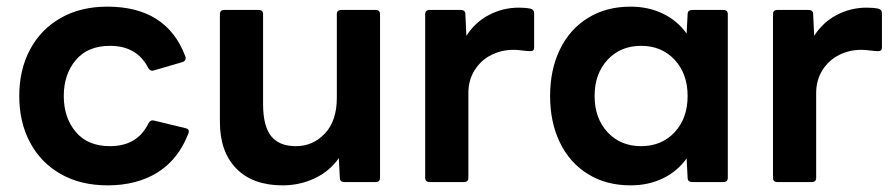

<svg xmlns="http://www.w3.org/2000/svg" viewBox="-20 -548 2695 578"><path d="M38 -259Q38 -338 70.5 -399Q103 -460 163 -494Q223 -528 303 -528Q482 -528 538 -378Q539 -376 539 -373Q539 -364 529 -361L443 -336L439 -335Q431 -335 426 -344Q392 -410 311 -410Q244 -410 208 -367Q172 -324 172 -259Q172 -194 208 -151Q244 -108 311 -108Q394 -108 427 -177Q433 -188 444 -185L539 -162Q552 -159 547 -146Q517 -68 454.5 -29Q392 10 304 10Q223 10 163 -24Q103 -58 70.5 -119Q38 -180 38 -259Z M642 -181V-505Q642 -518 655 -518H759Q772 -518 772 -505V-234Q772 -169 796 -138.5Q820 -108 871 -108Q922 -108 958 -146Q994 -184 994 -254V-505Q994 -518 1007 -518H1111Q1124 -518 1124 -505V-13Q1124 0 1111 0H1017Q1003 0 1003 -13L1000 -72Q972 -32 927 -11Q882 10 831 10Q741 10 691.5 -40.5Q642 -91 642 -181Z M1273 0Q1260 0 1260 -13V-505Q1260 -518 1273 -518H1367Q1381 -518 1381 -505L1384 -440Q1410 -481 1452 -503Q1494 -525 1542 -525Q1562 -525 1577 -522Q1588 -519 1588 -508V-405Q1588 -394 1577 -394Q1567 -394 1552.5 -396Q1538 -398 1526 -398Q1490 -398 1459 -382.5Q1428 -367 1409 -337Q1390 -307 1390 -268V-13Q1390 0 1377 0Z M1636 -259Q1636 -338 1665.5 -399Q1695 -460 1750 -494Q1805 -528 1878 -528Q1932 -528 1975.5 -507Q2019 -486 2047 -447L2050 -505Q2050 -518 2064 -518H2158Q2171 -518 2171 -505V-13Q2171 0 2158 0H2064Q2050 0 2050 -13L2047 -71Q2019 -32 1975.5 -11Q1932 10 1878 10Q1805 10 1750 -24Q1695 -58 1665.5 -119Q1636 -180 1636 -259ZM2050 -259Q2050 -326 2011 -368Q1972 -410 1910 -410Q1848 -410 1809 -368Q1770 -326 1770 -259Q1770 -192 1809 -150Q1848 -108 1910 -108Q1972 -108 2011 -150Q2050 -192 2050 -259Z M2320 0Q2307 0 2307 -13V-505Q2307 -518 2320 -518H2414Q2428 -518 2428 -505L2431 -440Q2457 -481 2499 -503Q2541 -525 2589 -525Q2609 -525 2624 -522Q2635 -519 2635 -508V-405Q2635 -394 2624 -394Q2614 -394 2599.5 -396Q2585 -398 2573 -398Q2537 -398 2506 -382.5Q2475 -367 2456 -337Q2437 -307 2437 -268V-13Q2437 0 2424 0Z"/></svg>

Font: LINE Seed Sans KR Bold
Style: Regular
Weight: 700
Designer: LINE BX Design & Sandoll Inc & Dalton Maag Ltd
Foundry: Sandoll Inc.
Version: Version 1.000